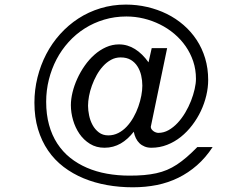

<svg xmlns="http://www.w3.org/2000/svg" viewBox="-20 -630 1055 820"><path d="M822.8 -2Q798.8 22.5 777.6 40.8Q756.3 59.1 735.6 72.8Q714.8 86.4 693.4 95.5Q671.9 104.5 647.5 109.9Q623 115.2 595.2 117.7Q567.4 120.1 533.2 120.1Q482.9 120.1 436.8 111.8Q390.6 103.5 351.1 86.4Q311.5 69.3 279.5 43.7Q247.6 18.1 224.6 -17.1Q201.7 -52.2 189.5 -96.7Q177.2 -141.1 177.2 -195.3Q177.2 -244.1 188.7 -290Q200.2 -335.9 221.4 -376.5Q242.7 -417 273.2 -450.7Q303.7 -484.4 341.8 -508.5Q379.9 -532.7 424.8 -546.1Q469.7 -559.6 520 -559.6Q557.6 -559.6 594 -550.8Q630.4 -542 663.3 -525.6Q696.3 -509.3 724.4 -485.6Q752.4 -461.9 772.9 -432.4Q793.5 -402.8 805.2 -367.9Q816.9 -333 816.9 -293.5Q816.9 -273.9 811.3 -249.3Q805.7 -224.6 795.7 -199Q785.6 -173.3 771 -148.7Q756.3 -124 738.5 -105Q720.7 -85.9 700 -74.2Q679.2 -62.5 656.2 -62.5Q651.4 -62.5 645.8 -64.5Q640.1 -66.4 635.5 -69.8Q630.9 -73.2 627.4 -77.9Q624 -82.5 624 -88.4L693.8 -424.3H627.9L614.3 -363.8Q601.1 -382.3 586.7 -396.5Q572.3 -410.6 556.6 -420.4Q541 -430.2 523.9 -435.3Q506.8 -440.4 488.3 -440.4Q459.5 -440.4 432.9 -428.5Q406.2 -416.5 383.3 -396.2Q360.4 -376 341.8 -349.4Q323.2 -322.8 310.1 -293.9Q296.9 -265.1 289.8 -235.8Q282.7 -206.5 282.7 -180.7Q282.7 -149.4 292 -117.2Q301.3 -85 319.3 -58.6Q337.4 -32.2 364.3 -15.6Q391.1 1 426.3 1Q445.8 1 462.9 -3.7Q480 -8.3 495.4 -17.1Q510.7 -25.9 524.7 -38.6Q538.6 -51.3 551.3 -67.4Q554.2 -52.2 560.3 -39.8Q566.4 -27.3 575.7 -18.3Q585 -9.3 597.7 -4.2Q610.4 1 626.5 1Q662.1 1 693.8 -11.5Q725.6 -23.9 752.4 -45.4Q779.3 -66.9 801 -95.5Q822.8 -124 837.9 -156Q853 -188 861.1 -222.2Q869.1 -256.3 869.1 -288.6Q869.1 -337.9 856.2 -380.9Q843.3 -423.8 819.8 -459.5Q796.4 -495.1 763.9 -523.2Q731.4 -551.3 692.4 -570.6Q653.3 -589.8 608.9 -600.1Q564.5 -610.4 517.6 -610.4Q460.4 -610.4 409.2 -594.7Q357.9 -579.1 314.7 -551Q271.5 -522.9 236.6 -484.1Q201.7 -445.3 177.5 -398.7Q153.3 -352.1 140.1 -299.3Q127 -246.6 127 -191.4Q127 -129.4 142.3 -78.4Q157.7 -27.3 185.3 12.9Q212.9 53.2 251.7 82.8Q290.5 112.3 337.2 131.6Q383.8 150.9 437 160.4Q490.2 169.9 547.4 169.9Q601.1 169.9 649.7 160.2Q698.2 150.4 741.2 129.4Q784.2 108.4 821.3 75.9Q858.4 43.5 888.2 -2ZM587.9 -264.2Q587.9 -244.6 583.5 -221.4Q579.1 -198.2 570.8 -174.6Q562.5 -150.9 550 -128.9Q537.6 -106.9 521.5 -89.6Q505.4 -72.3 485.4 -62Q465.3 -51.8 442.4 -51.8Q418.9 -51.8 402.3 -64.5Q385.7 -77.1 375.5 -95.9Q365.2 -114.7 360.6 -137Q356 -159.2 356 -178.2Q356 -196.8 360.1 -219.2Q364.3 -241.7 372.6 -264.6Q380.9 -287.6 392.8 -309.1Q404.8 -330.6 420.2 -347.4Q435.5 -364.3 454.3 -374.5Q473.1 -384.8 495.1 -384.8Q521 -384.8 538.6 -374.3Q556.2 -363.8 567.1 -346.4Q578.1 -329.1 583 -307.6Q587.9 -286.1 587.9 -264.2Z"/></svg>

Font: Saysettha
Style: Regular
Weight: 400
Designer: John M. Durdin
Foundry: Lao Script for Windows
Version: Version 2.201